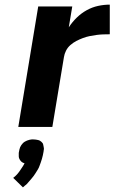

<svg xmlns="http://www.w3.org/2000/svg" viewBox="-20 -548 540 829"><path d="M59 0 145 -520H292L277 -430Q292 -453 311.5 -472Q331 -491 354.5 -504Q378 -517 403.5 -522.5Q429 -528 454 -528V-400Q439 -400 425 -399.5Q411 -399 396 -397Q381 -395 366.5 -392Q352 -389 337.5 -383.5Q323 -378 309.5 -371Q296 -364 284 -353.5Q272 -343 265 -329Q258 -315 256 -301L206 0ZM79 261 37 220Q42 216 46 212.5Q50 209 53.5 205Q57 201 60.5 196.5Q64 192 67 187.5Q70 183 74 177Q78 171 80 168L81 166L86 157Q82 156 79 154.5Q76 153 73.5 151Q71 149 69 146.5Q67 144 65 140.5Q63 137 62 134Q61 131 61 127.5Q61 124 61 119Q61 114 61 112L62 107Q63 102 64 97Q65 92 67 87.5Q69 83 72 78.5Q75 74 79 70Q83 66 87.5 63.5Q92 61 96.5 59Q101 57 107.5 55.5Q114 54 117 54H124Q128 54 132 54.5Q136 55 139 55.5Q142 56 146 57Q150 58 153 60Q156 62 159 64.5Q162 67 164 70Q166 73 166.5 76.5Q167 80 168 83.5Q169 87 169.5 92Q170 97 169 99L168 107Q167 115 165 122.5Q163 130 161 138Q159 146 156 153.5Q153 161 150.5 168.5Q148 176 143.5 183.5Q139 191 134.5 198Q130 205 125.5 211.5Q121 218 115 224.5Q109 231 102 239.5Q95 248 92 250L88 253Z"/></svg>

Font: Iosevka Aile Heavy Oblique
Style: Regular
Weight: 900
Italic angle: -9°
Designer: Belleve Invis
Foundry: Belleve Invis
Version: Version 31.1.0; ttfautohint (v1.8.4)